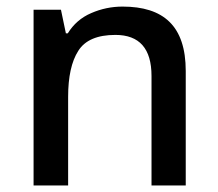

<svg xmlns="http://www.w3.org/2000/svg" viewBox="-20 -569 670 589"><path d="M356 -548.8C322.3 -548.8 290 -542 259.8 -528.8C229 -515.6 205.1 -494.6 188 -466.8H182.1L167 -539.1H83V0H189V-272C189 -333 199.2 -380.4 220.2 -413.1C240.7 -445.8 278.8 -461.9 334 -461.9C407.7 -461.9 444.8 -419.9 444.8 -335.9V0H549.8V-351.1C549.8 -489.7 481.4 -548.8 356 -548.8Z"/></svg>

Font: Noto Reveo Sans
Style: Regular
Weight: 500
Designer: Monotype Design Team
Foundry: Monotype Imaging Inc.
Version: Version 2.007